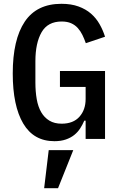

<svg xmlns="http://www.w3.org/2000/svg" viewBox="-20 -730 640 1009"><path d="M236 59H365L285 259H212ZM430 -96H423Q414 -75 401.5 -55.5Q389 -36 370.5 -21Q352 -6 326 3Q300 12 266 12Q157 12 102 -81Q47 -174 47 -344Q47 -522 110 -616Q173 -710 303 -710Q354 -710 392.5 -696Q431 -682 458 -658.5Q485 -635 503 -603.5Q521 -572 532 -537L431 -503Q423 -526 413 -546.5Q403 -567 388.5 -583Q374 -599 353.5 -608Q333 -617 304 -617Q231 -617 198.5 -560.5Q166 -504 166 -408V-297Q166 -249 173 -209Q180 -169 196.5 -140.5Q213 -112 239.5 -96Q266 -80 304 -80Q365 -80 397.5 -116.5Q430 -153 430 -210V-273H295V-357H532V0H430Z"/></svg>

Font: IBM Plex Mono Medium
Style: Regular
Weight: 500
Monospace: yes
Designer: Mike Abbink, Paul van der Laan, Pieter van Rosmalen
Foundry: Bold Monday
Version: Version 2.3